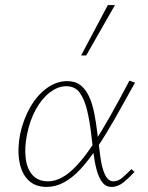

<svg xmlns="http://www.w3.org/2000/svg" viewBox="-20 -731 583 755"><path d="M163 4Q118 4 91 -23Q64 -50 56 -97Q48 -144 59 -203Q72 -263 99.5 -310.5Q127 -358 165 -385Q203 -412 244 -412Q276 -412 296.5 -396Q317 -380 330 -352Q343 -324 350.5 -286.5Q358 -249 363 -206Q369 -159 374.5 -115.5Q380 -72 392.5 -45Q405 -18 426 -18Q445 -18 462.5 -33.5Q480 -49 497 -66L509 -55Q490 -34 467 -15Q444 4 419 4Q396 4 382 -14.5Q368 -33 360 -63Q352 -93 347.5 -129.5Q343 -166 339 -200Q333 -254 322.5 -297.5Q312 -341 293.5 -366.5Q275 -392 240 -392Q208 -392 176 -367.5Q144 -343 120.5 -300Q97 -257 86 -201Q76 -151 81 -109Q86 -67 108 -42.5Q130 -18 169 -18Q197 -18 225.5 -34Q254 -50 283.5 -82Q313 -114 345 -162Q377 -210 412.5 -273Q448 -336 489 -414L511 -406Q468 -328 431.5 -264Q395 -200 361.5 -150Q328 -100 296.5 -66Q265 -32 232 -14Q199 4 163 4ZM299 -513 404 -711H432L319 -513Z"/></svg>

Font: Ysabeau Office Thin
Style: Italic
Weight: 250
Italic angle: -12°
Designer: Christian Thalmann (Catharsis Fonts)
Version: Version 2.001;gftools[0.9.30]; featfreeze: tnum,lnum,ss02